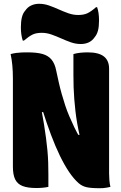

<svg xmlns="http://www.w3.org/2000/svg" viewBox="-20 -985 640 1012"><path d="M235 0Q221 3 205.5 4.5Q190 6 171 6Q126 6 99 -4.5Q72 -15 60 -39.5Q48 -64 48 -106Q48 -163 48 -221Q48 -279 48 -337.5Q48 -396 48 -454Q48 -512 48 -570Q48 -609 45 -640.5Q42 -672 36 -700Q51 -704 65.5 -706Q80 -708 95 -708.5Q110 -709 125 -709Q174 -709 204 -700.5Q234 -692 251.5 -671Q269 -650 276 -614Q283 -581 290 -550Q297 -519 305.5 -489Q314 -459 323.5 -430Q333 -401 345 -373Q357 -345 371 -315.5Q385 -286 403 -256L376 -274H424L402 -261Q393 -300 387 -334.5Q381 -369 377.5 -400.5Q374 -432 371.5 -462.5Q369 -493 368 -524.5Q367 -556 367 -589Q367 -617 367 -648Q367 -679 367 -700Q384 -705 403 -707Q422 -709 443 -709Q500 -709 527.5 -687.5Q555 -666 555 -623Q555 -552 555 -482Q555 -412 555 -343.5Q555 -275 555 -207Q555 -139 555 -71Q555 -54 556.5 -35.5Q558 -17 562 0Q553 2 543 4Q533 6 523.5 6.5Q514 7 504 7Q459 7 435.5 1.5Q412 -4 394 -20Q368 -43 343.5 -79.5Q319 -116 295.5 -164.5Q272 -213 249 -274Q226 -335 203 -408L227 -394H180L198 -409Q206 -367 212 -329.5Q218 -292 222.5 -258Q227 -224 230 -192Q233 -160 234 -129Q235 -98 235 -66Q235 -50 235 -33.5Q235 -17 235 0ZM392 -906Q422 -906 441.5 -915.5Q461 -925 486 -947H492Q497 -933 499.5 -915Q502 -897 502 -877Q502 -845 496.5 -824Q491 -803 479 -789Q467 -771 448.5 -762Q430 -753 406 -753Q379 -753 353.5 -762Q328 -771 302.5 -782.5Q277 -794 251.5 -803Q226 -812 200 -812Q170 -812 151 -802.5Q132 -793 106 -771H100Q95 -786 92.5 -803.5Q90 -821 90 -841Q90 -872 95.5 -894Q101 -916 113 -929Q125 -947 144 -956Q163 -965 186 -965Q213 -965 238.5 -956Q264 -947 289.5 -935.5Q315 -924 340.5 -915Q366 -906 392 -906Z"/></svg>

Font: Recursive Monospace Casual Black
Style: Regular
Weight: 900
Version: Version 1.047